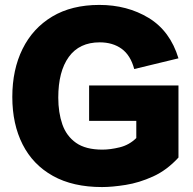

<svg xmlns="http://www.w3.org/2000/svg" viewBox="-20 -736 775 769"><path d="M388.7 13.2Q272 13.2 191.9 -31.5Q111.8 -76.2 70.6 -157.5Q29.3 -238.8 29.3 -347.7Q29.3 -457 70.3 -540Q111.3 -623 189.2 -669.7Q267.1 -716.3 377.9 -716.3Q489.7 -716.3 575.7 -664.1Q661.6 -611.8 694.8 -502.4L517.6 -459.5Q502.9 -514.6 467.3 -540.5Q431.6 -566.4 379.4 -566.4Q297.9 -566.4 255.6 -508.1Q213.4 -449.7 213.4 -345.2Q213.4 -285.2 229.7 -238Q246.1 -190.9 284.7 -163.8Q323.2 -136.7 390.1 -136.7Q421.9 -136.7 459.7 -146Q497.6 -155.3 525.9 -183.1V-252H336.9V-393.6H694.8V-105Q648.4 -54.2 592.8 -29.1Q537.1 -3.9 483.2 4.6Q429.2 13.2 388.7 13.2Z"/></svg>

Font: Schibsted Grotesk ExtraBold
Style: Regular
Weight: 800
Designer: Bakken & Baeck AS, Henrik Kongsvoll
Foundry: Schibsted ASA
Version: Version 1.100; ttfautohint (v1.8.4.7-5d5b);gftools[0.9.25]